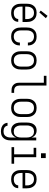

<svg xmlns="http://www.w3.org/2000/svg" viewBox="1490 -2288 1021 4040"><g transform="rotate(90 2000.0 -267.5)"><path d="M250 8Q223 8 196.5 2.5Q170 -3 147 -16Q124 -29 106 -50Q88 -71 77 -95.5Q66 -120 62 -146.5Q58 -173 58 -200V-320Q58 -347 62 -373.5Q66 -400 77 -424.5Q88 -449 105.5 -470Q123 -491 146.5 -504Q170 -517 196.5 -522.5Q223 -528 250 -528Q277 -528 303.5 -522.5Q330 -517 353.5 -504Q377 -491 394.5 -470Q412 -449 423 -424.5Q434 -400 438 -373.5Q442 -347 442 -320V-232H119V-200Q119 -181 121.5 -162Q124 -143 131 -125Q138 -107 149.5 -92Q161 -77 177 -66.5Q193 -56 212 -51.5Q231 -47 250 -47Q272 -47 294.5 -51.5Q317 -56 336 -67.5Q355 -79 367 -98.5Q379 -118 379 -141H440Q439 -118 432 -96.5Q425 -75 411.5 -57Q398 -39 379 -26Q360 -13 339 -5.5Q318 2 295.5 5Q273 8 250 8ZM119 -288H381V-320Q381 -339 378.5 -358Q376 -377 369 -395Q362 -413 350.5 -428Q339 -443 323 -453.5Q307 -464 288 -468.5Q269 -473 250 -473Q231 -473 212 -468.5Q193 -464 177 -453.5Q161 -443 149.5 -428Q138 -413 131 -395Q124 -377 121.5 -358Q119 -339 119 -320ZM241 -585 202 -615 313 -758 362 -722Z M747 8Q721 8 694.5 2.5Q668 -3 645 -16.5Q622 -30 604.5 -50.5Q587 -71 576.5 -95.5Q566 -120 562 -146.5Q558 -173 558 -200V-320Q558 -347 562 -373.5Q566 -400 576.5 -424.5Q587 -449 604.5 -469.5Q622 -490 645 -503.5Q668 -517 694.5 -522.5Q721 -528 747 -528Q772 -528 796 -524Q820 -520 842.5 -509Q865 -498 883 -481Q901 -464 913 -442.5Q925 -421 930.5 -397Q936 -373 936 -348V-344H875V-347Q875 -373 866.5 -397.5Q858 -422 840 -439.5Q822 -457 797.5 -465Q773 -473 747 -473Q728 -473 709.5 -468.5Q691 -464 675.5 -453.5Q660 -443 648.5 -427.5Q637 -412 630.5 -394.5Q624 -377 621.5 -358Q619 -339 619 -320V-200Q619 -181 621.5 -162Q624 -143 630.5 -125.5Q637 -108 648.5 -92.5Q660 -77 675.5 -66.5Q691 -56 709.5 -51.5Q728 -47 747 -47Q773 -47 797.5 -55Q822 -63 840 -80.5Q858 -98 866.5 -122.5Q875 -147 875 -173V-176H936V-172Q936 -147 930.5 -123Q925 -99 913 -77.5Q901 -56 883 -39Q865 -22 842.5 -11Q820 0 796 4Q772 8 747 8Z M1250 8Q1223 8 1196.5 2.5Q1170 -3 1146.5 -16Q1123 -29 1105.5 -50Q1088 -71 1077 -95.5Q1066 -120 1062 -146.5Q1058 -173 1058 -200V-320Q1058 -347 1062 -373.5Q1066 -400 1077 -424.5Q1088 -449 1105.5 -470Q1123 -491 1146.5 -504Q1170 -517 1196.5 -522.5Q1223 -528 1250 -528Q1277 -528 1303.5 -522.5Q1330 -517 1353.5 -504Q1377 -491 1394.5 -470Q1412 -449 1423 -424.5Q1434 -400 1438 -373.5Q1442 -347 1442 -320V-200Q1442 -173 1438 -146.5Q1434 -120 1423 -95.5Q1412 -71 1394.5 -50Q1377 -29 1353.5 -16Q1330 -3 1303.5 2.5Q1277 8 1250 8ZM1250 -47Q1269 -47 1288 -51.5Q1307 -56 1323 -66.5Q1339 -77 1350.5 -92Q1362 -107 1369 -125Q1376 -143 1378.5 -162Q1381 -181 1381 -200V-320Q1381 -339 1378.5 -358Q1376 -377 1369 -395Q1362 -413 1350.5 -428Q1339 -443 1323 -453.5Q1307 -464 1288 -468.5Q1269 -473 1250 -473Q1231 -473 1212 -468.5Q1193 -464 1177 -453.5Q1161 -443 1149.5 -428Q1138 -413 1131 -395Q1124 -377 1121.5 -358Q1119 -339 1119 -320V-200Q1119 -181 1121.5 -162Q1124 -143 1131 -125Q1138 -107 1149.5 -92Q1161 -77 1177 -66.5Q1193 -56 1212 -51.5Q1231 -47 1250 -47Z M1934 0H1884Q1862 0 1840 -3.5Q1818 -7 1798 -17Q1778 -27 1762.5 -43Q1747 -59 1737 -79Q1727 -99 1723.5 -120.5Q1720 -142 1720 -165V-680H1575V-735H1780V-165Q1780 -143 1786 -122Q1792 -101 1806.5 -85Q1821 -69 1842 -62Q1863 -55 1884 -55H1934Z M2250 8Q2223 8 2196.5 2.5Q2170 -3 2146.5 -16Q2123 -29 2105.5 -50Q2088 -71 2077 -95.5Q2066 -120 2062 -146.5Q2058 -173 2058 -200V-320Q2058 -347 2062 -373.5Q2066 -400 2077 -424.5Q2088 -449 2105.5 -470Q2123 -491 2146.5 -504Q2170 -517 2196.5 -522.5Q2223 -528 2250 -528Q2277 -528 2303.5 -522.5Q2330 -517 2353.5 -504Q2377 -491 2394.5 -470Q2412 -449 2423 -424.5Q2434 -400 2438 -373.5Q2442 -347 2442 -320V-200Q2442 -173 2438 -146.5Q2434 -120 2423 -95.5Q2412 -71 2394.5 -50Q2377 -29 2353.5 -16Q2330 -3 2303.5 2.5Q2277 8 2250 8ZM2250 -47Q2269 -47 2288 -51.5Q2307 -56 2323 -66.5Q2339 -77 2350.5 -92Q2362 -107 2369 -125Q2376 -143 2378.5 -162Q2381 -181 2381 -200V-320Q2381 -339 2378.5 -358Q2376 -377 2369 -395Q2362 -413 2350.5 -428Q2339 -443 2323 -453.5Q2307 -464 2288 -468.5Q2269 -473 2250 -473Q2231 -473 2212 -468.5Q2193 -464 2177 -453.5Q2161 -443 2149.5 -428Q2138 -413 2131 -395Q2124 -377 2121.5 -358Q2119 -339 2119 -320V-200Q2119 -181 2121.5 -162Q2124 -143 2131 -125Q2138 -107 2149.5 -92Q2161 -77 2177 -66.5Q2193 -56 2212 -51.5Q2231 -47 2250 -47Z M2747 223Q2726 223 2704.5 220.5Q2683 218 2663 211Q2643 204 2624.5 192Q2606 180 2593 163.5Q2580 147 2572.5 126.5Q2565 106 2564 84H2625Q2626 105 2638 123Q2650 141 2668 151Q2686 161 2706.5 164.5Q2727 168 2747 168Q2766 168 2784.5 163.5Q2803 159 2818.5 148Q2834 137 2845 121.5Q2856 106 2862.5 88.5Q2869 71 2871 52.5Q2873 34 2873 15V-98Q2865 -75 2850.5 -54.5Q2836 -34 2816.5 -19.5Q2797 -5 2772.5 1.5Q2748 8 2723 8Q2698 8 2673.5 1.5Q2649 -5 2629 -20Q2609 -35 2594.5 -56Q2580 -77 2572 -101Q2564 -125 2561 -150Q2558 -175 2558 -200V-320Q2558 -345 2561 -370Q2564 -395 2572 -419Q2580 -443 2594.5 -464Q2609 -485 2629 -500Q2649 -515 2673.5 -521.5Q2698 -528 2723 -528Q2748 -528 2772.5 -521.5Q2797 -515 2816.5 -500.5Q2836 -486 2850.5 -465.5Q2865 -445 2873 -422V-520H2934V15Q2934 41 2930 67.5Q2926 94 2916 118.5Q2906 143 2889 164Q2872 185 2849 198.5Q2826 212 2800 217.5Q2774 223 2747 223ZM2746 -47Q2765 -47 2783.5 -51.5Q2802 -56 2817.5 -66.5Q2833 -77 2844 -92.5Q2855 -108 2861.5 -126Q2868 -144 2870.5 -162.5Q2873 -181 2873 -200V-320Q2873 -339 2870.5 -357.5Q2868 -376 2861.5 -394Q2855 -412 2844 -427.5Q2833 -443 2817.5 -453.5Q2802 -464 2783.5 -468.5Q2765 -473 2746 -473Q2727 -473 2708.5 -468.5Q2690 -464 2674.5 -453.5Q2659 -443 2648 -427.5Q2637 -412 2630.5 -394Q2624 -376 2621.5 -357.5Q2619 -339 2619 -320V-200Q2619 -181 2621.5 -162.5Q2624 -144 2630.5 -126Q2637 -108 2648 -92.5Q2659 -77 2674.5 -66.5Q2690 -56 2708.5 -51.5Q2727 -47 2746 -47Z M3075 0V-55H3227V-465H3089V-520H3287V-55H3425V0ZM3205 -620V-720H3305V-620Z M3750 8Q3723 8 3696.5 2.5Q3670 -3 3647 -16Q3624 -29 3606 -50Q3588 -71 3577 -95.5Q3566 -120 3562 -146.5Q3558 -173 3558 -200V-320Q3558 -347 3562 -373.5Q3566 -400 3577 -424.5Q3588 -449 3605.5 -470Q3623 -491 3646.5 -504Q3670 -517 3696.5 -522.5Q3723 -528 3750 -528Q3777 -528 3803.5 -522.5Q3830 -517 3853.5 -504Q3877 -491 3894.5 -470Q3912 -449 3923 -424.5Q3934 -400 3938 -373.5Q3942 -347 3942 -320V-232H3619V-200Q3619 -181 3621.5 -162Q3624 -143 3631 -125Q3638 -107 3649.5 -92Q3661 -77 3677 -66.5Q3693 -56 3712 -51.5Q3731 -47 3750 -47Q3772 -47 3794.5 -51.5Q3817 -56 3836 -67.5Q3855 -79 3867 -98.5Q3879 -118 3879 -141H3940Q3939 -118 3932 -96.5Q3925 -75 3911.5 -57Q3898 -39 3879 -26Q3860 -13 3839 -5.5Q3818 2 3795.5 5Q3773 8 3750 8ZM3619 -288H3881V-320Q3881 -339 3878.5 -358Q3876 -377 3869 -395Q3862 -413 3850.5 -428Q3839 -443 3823 -453.5Q3807 -464 3788 -468.5Q3769 -473 3750 -473Q3731 -473 3712 -468.5Q3693 -464 3677 -453.5Q3661 -443 3649.5 -428Q3638 -413 3631 -395Q3624 -377 3621.5 -358Q3619 -339 3619 -320Z"/></g></svg>

Font: Iosevka Fixed SS04 Light
Style: Regular
Weight: 300
Monospace: yes
Designer: Belleve Invis
Foundry: Belleve Invis
Version: Version 32.5.0